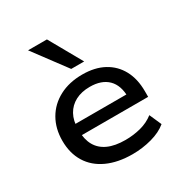

<svg xmlns="http://www.w3.org/2000/svg" viewBox="-177 -895 990 1039"><g transform="rotate(-30 317.5 -376.0)"><path d="M354 9Q263 9 196.5 -21.5Q130 -52 95 -109Q60 -166 60 -244Q60 -320 93.5 -378Q127 -436 188.5 -468.5Q250 -501 332 -501Q410 -501 465.5 -471Q521 -441 551 -385.5Q581 -330 581 -253V-218H145V-288H506L486 -270Q486 -345 446.5 -384Q407 -423 334 -423Q282 -423 244 -403Q206 -383 185.5 -346Q165 -309 165 -257V-248Q165 -192 186.5 -154Q208 -116 251 -96.5Q294 -77 359 -77Q409 -77 455 -89Q501 -101 537 -129L570 -54Q533 -23 474.5 -7Q416 9 354 9ZM296 -557 144 -761H262L377 -557Z"/></g></svg>

Font: Nunito Sans 10pt SemiExpanded SemiBold
Style: Regular
Weight: 600
Width: 6
Designer: Vernon Adams
Foundry: Vernon Adams
Version: Version 3.101;gftools[0.9.27]